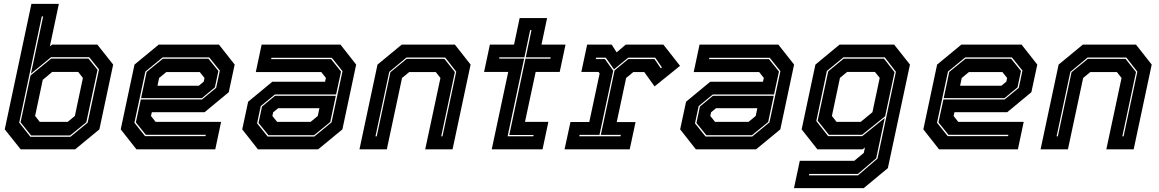

<svg xmlns="http://www.w3.org/2000/svg" viewBox="-20 -770 5978 990"><path d="M86.5 0 4.5 -103 142 -750H283.5L237 -530.5L249 -540H482L563.5 -437L492.5 -103L367.5 0ZM140.5 -71.5 86 -139.5 137.5 -381 244 -468H436L483 -410L425 -139.5L341.5 -71.5ZM185 -141.5H329L366 -172L407.5 -368L383.5 -399H249L200.5 -358.5L161 -172ZM137 -64.5H343L432 -137.5L490.5 -412L440 -475H243L139.5 -390L202.5 -685.5H195.5L79 -137.5Z M1109 -540 1190 -437 1159.5 -294.5 1035 -191.5H763L758.5 -172L782.5 -141.5H1120L1090 0H683.5L602.5 -103L673.5 -437L798.5 -540ZM1055 -467 1106 -404 1088 -319.5 1021 -264H707.5L736 -399L819.5 -467ZM1059 -474H818.5L729.5 -401L673 -137L728 -68H1039.5L1041 -75H732L680.5 -139L706 -257H1021.5L1094.5 -317L1113.5 -406ZM1010 -398.5H837.5L800.5 -368L792 -328H1005L1030.5 -349L1034.5 -368Z M1310 0 1229 -103 1259.5 -245.5 1384 -348.5H1656L1660.5 -368L1636.5 -398.5H1299L1329 -540H1735.5L1816.5 -437L1745.5 -103L1620.5 0ZM1364 -73 1313 -136 1331 -220.5 1398 -276H1711.5L1683 -141L1599.5 -73ZM1360 -66H1600.5L1689.5 -139L1746 -403L1691 -472H1379.5L1378 -465H1687L1738.5 -401L1713 -283H1397.5L1324.5 -223L1305.5 -134ZM1409 -141.5H1581.5L1618.5 -172L1627 -212H1414L1388.5 -191L1384.5 -172Z M1833.5 0 1926.5 -437 2051.5 -540H2325.5L2406.5 -437L2313.5 0H2172.5L2251 -368L2227 -398.5H2090L2053 -368L1974.5 0ZM1916 -67H1922.5L1993 -397.5L2077 -466.5H2271.5L2325.5 -398.5L2255 -67H2261.5L2332.5 -400.5L2275.5 -473.5H2076L1987 -399.5Z M2515.5 0 2600.5 -399H2476L2506 -540H2630.5L2659.5 -677H2801L2772 -540H2896L2866 -399H2742L2687 -141.5H2807.5L2777.5 0ZM2597.5 -67.5H2730L2731.5 -74H2606L2689.5 -467.5H2818L2819.5 -474.5H2691L2720.5 -614.5H2713.5L2684 -474.5H2555L2553.5 -468H2682.5Z M2891 0 2921.5 -141H3018.5L3072 -391.5L3066 -399H2977.5L3007.5 -540H3134L3159.5 -500L3206.5 -540H3400.5L3486.5 -430.5L3355 -324.5L3302 -398.5H3245.5L3208.5 -368L3160 -140.5H3257L3227 0ZM2967 -67.5H3179.5L3181 -74.5H3078L3149 -407L3219.5 -465.5H3354.5L3387 -418L3393 -422.5L3358.5 -472.5H3219L3146 -412.5L3103.5 -472.5H3053.5L3052 -465.5H3099L3142 -405.5L3071 -74.5H2968.5Z M3568 0 3487 -103 3517.5 -245.5 3642 -348.5H3914L3918.5 -368L3894.5 -398.5H3557L3587 -540H3993.5L4074.5 -437L4003.5 -103L3878.5 0ZM3622 -73 3571 -136 3589 -220.5 3656 -276H3969.5L3941 -141L3857.5 -73ZM3618 -66H3858.5L3947.5 -139L4004 -403L3949 -472H3637.5L3636 -465H3945L3996.5 -401L3971 -283H3655.5L3582.5 -223L3563.5 -134ZM3667 -141.5H3839.5L3876.5 -172L3885 -212H3672L3646.5 -191L3642.5 -172Z M4074 200 4104 59H4385L4434 18.5L4440 -10L4428 0H4194.5L4113.5 -103L4184.5 -437L4309 -540H4590.5L4672 -437L4558 97L4433.5 200ZM4151 134H4404.5L4504.5 48L4599.5 -400L4542 -474.5H4329L4243.5 -404L4189 -146L4250 -68H4426L4542 -161.5L4498 46L4403.5 127H4152.5ZM4254 -75 4196 -148 4250.5 -402 4330 -467.5H4538L4592.5 -398L4544 -170.5L4425 -75ZM4293.5 -141.5H4418L4478.5 -191.5L4516 -368.5L4491.5 -399H4348L4311 -368.5L4269.5 -172Z M5247.5 -540 5328.5 -437 5298 -294.5 5173.5 -191.5H4901.5L4897 -172L4921 -141.5H5258.5L5228.5 0H4822L4741 -103L4812 -437L4937 -540ZM5193.5 -467 5244.5 -404 5226.5 -319.5 5159.5 -264H4846L4874.5 -399L4958 -467ZM5197.5 -474H4957L4868 -401L4811.5 -137L4866.5 -68H5178L5179.5 -75H4870.5L4819 -139L4844.5 -257H5160L5233 -317L5252 -406ZM5148.5 -398.5H4976L4939 -368L4930.5 -328H5143.5L5169 -349L5173 -368Z M5345.5 0 5438.5 -437 5563.5 -540H5837.5L5918.5 -437L5825.5 0H5684.5L5763 -368L5739 -398.5H5602L5565 -368L5486.5 0ZM5428 -67H5434.5L5505 -397.5L5589 -466.5H5783.5L5837.5 -398.5L5767 -67H5773.5L5844.5 -400.5L5787.5 -473.5H5588L5499 -399.5Z"/></svg>

Font: Tourney Thin ExtraBold
Style: Italic
Weight: 800
Italic angle: -12°
Version: Version 1.015